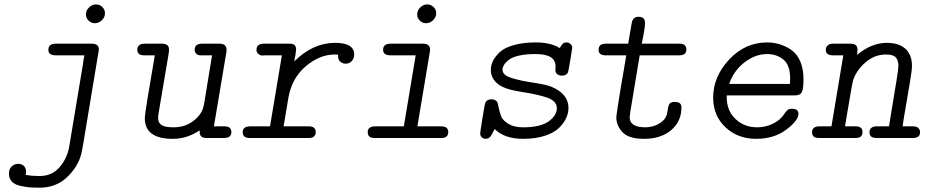

<svg xmlns="http://www.w3.org/2000/svg" viewBox="-20 -631 4239 878"><path d="M99.1 153.8Q99.1 163.6 97.2 168.9Q125 173.8 153.8 173.8H162.1Q218.3 173.8 253.2 132.8Q288.1 91.8 296.9 37.1L358.9 -335Q362.8 -365.7 366.2 -377.9H235.8Q200.7 -377.9 201.2 -402.8Q201.2 -430.7 233.9 -431.2H399.9Q432.1 -431.2 432.1 -404.8Q432.1 -399.9 430.2 -392.1L360.8 25.9Q354 64.9 351.1 75.2Q335 134.3 284.9 180.7Q234.9 227.1 163.1 227.1H158.2Q131.3 227.1 113.8 225.6Q96.2 224.1 71.5 218.5Q46.9 212.9 33.9 199Q21 185.1 21 163.1Q21 141.1 33.9 129.6Q46.9 118.2 63 118.2Q79.1 118.2 89.1 127.7Q99.1 137.2 99.1 153.8ZM373 -564.9Q373 -584 387.7 -597.4Q402.3 -610.8 419.2 -610.8Q436 -610.8 448 -598.9Q460 -586.9 460 -570.8Q460 -551.8 445.6 -538.3Q431.2 -524.9 414.1 -524.9Q397 -524.9 385 -536.9Q373 -548.8 373 -564.9Z M607.9 -402.8Q607.9 -430.7 640.1 -431.2H720.7Q752.9 -431.2 752.9 -404.8Q752.9 -395 752 -390.1L705.1 -112.8Q703.1 -98.6 703.1 -90.8Q703.1 -69.8 718.5 -59.3Q733.9 -48.8 773.9 -48.8Q821.8 -48.8 857.4 -73Q893.1 -97.2 906.7 -130.9Q910.6 -140.6 915.3 -167.2Q919.9 -193.8 929.9 -257.3Q939.9 -320.8 949.7 -377.9H898.9Q883.8 -377.9 877 -386Q870.1 -394 870.1 -402.8Q870.1 -430.7 902.8 -431.2H984.9Q1015.6 -431.2 1016.1 -402.8Q1016.1 -400.9 1015.6 -397Q1015.1 -393.1 1015.1 -392.1L963.9 -86.9L958 -53.2H1007.8Q1037.6 -53.2 1038.1 -26.9Q1038.1 0 1004.9 0H921.9Q893.1 -1 893.1 -26.9V-35.2Q835.9 3.9 770 3.9Q642.1 3.9 642.1 -90.8Q642.1 -103 653.6 -174.6Q665 -246.1 676.8 -312L688 -377.9H637.7Q607.9 -378.9 607.9 -402.8Z M1089.8 -25.9Q1089.8 -52.7 1123 -53.2H1214.8L1269 -377.9H1188Q1186 -377 1182.6 -377Q1169.4 -377 1161.1 -384.5Q1152.8 -392.1 1152.8 -402.8Q1152.8 -430.7 1186 -431.2H1303.7Q1320.8 -431.2 1327.4 -424.6Q1334 -418 1334 -403.8Q1334 -394 1325.7 -350.1Q1410.6 -435.1 1512.7 -435.1Q1599.6 -435.1 1599.6 -381.8Q1599.6 -363.8 1588.6 -351.8Q1577.6 -339.8 1561 -339.8Q1545.9 -339.8 1535.2 -349.6Q1525.4 -358.9 1525.9 -377.4Q1525.9 -378.9 1525.9 -380.9Q1523.9 -380.9 1518.8 -381.3Q1513.7 -381.8 1510.7 -381.8Q1440.9 -381.8 1377 -326.9Q1313 -272 1297.9 -179.2Q1291 -135.3 1285.9 -106.7Q1280.8 -78.1 1279.3 -67.1Q1277.8 -56.2 1276.9 -53.2H1392.6Q1423.3 -53.2 1423.8 -26.9Q1423.8 0 1391.6 0H1119.6Q1089.8 -1 1089.8 -25.9Z M1661.6 -25.9Q1661.6 -39.1 1668.7 -44.9Q1675.8 -50.8 1681.6 -52Q1687.5 -53.2 1699.7 -53.2H1826.7L1880.9 -377.9H1766.6Q1731.4 -377.9 1731.9 -403.8Q1731.9 -430.7 1765.6 -431.2H1914.6Q1946.8 -431.2 1946.8 -403.8L1943.8 -382.8L1888.7 -53.2H1997.6Q2029.8 -53.2 2029.8 -26.9Q2029.8 0 1998.5 0H1692.9Q1661.6 0 1661.6 -25.9ZM1887.7 -564.9Q1887.7 -584 1902.1 -597.4Q1916.5 -610.8 1933.6 -610.8Q1949.7 -610.8 1962.2 -599.4Q1974.6 -587.9 1974.6 -570.8Q1974.6 -551.8 1960.2 -538.3Q1945.8 -524.9 1928.7 -524.9Q1911.6 -524.9 1899.7 -536.9Q1887.7 -548.8 1887.7 -564.9Z M2175.8 -21Q2175.8 -26.9 2186.3 -91.3Q2196.8 -155.8 2199.7 -162.1Q2207.5 -176.8 2226.1 -176.8Q2226.6 -176.8 2227.5 -176.8Q2248.5 -176.8 2255.4 -161.1Q2256.3 -159.2 2261 -136.5Q2265.6 -113.8 2272.7 -96.9Q2279.8 -80.1 2305.2 -64.5Q2330.6 -48.8 2371.6 -48.8Q2451.7 -48.8 2489 -75.9Q2526.4 -103 2526.4 -136Q2526.4 -168.9 2483.4 -184.1Q2440.4 -199.2 2374 -209.2Q2307.6 -219.2 2277.8 -233.9Q2224.6 -260.7 2224.6 -312Q2224.6 -333 2234.6 -353Q2244.6 -373 2266.1 -393.1Q2287.6 -413.1 2330.1 -425Q2372.6 -437 2430.7 -437Q2498.5 -437 2539.6 -411.1Q2540.5 -412.1 2542.5 -415.5Q2544.4 -418.9 2544.9 -419.9Q2545.4 -420.9 2547.6 -423.8Q2549.8 -426.8 2551.3 -428.5Q2552.7 -430.2 2554.7 -432.1Q2556.6 -434.1 2559.1 -435.1Q2561.5 -436 2564.5 -436.5Q2567.4 -437 2570.8 -437Q2580.6 -437 2588.6 -429.9Q2596.7 -422.9 2596.7 -412.1Q2596.7 -408.2 2588.1 -357.2Q2579.6 -306.2 2577.6 -300.8Q2570.8 -285.2 2550.3 -285.2Q2549.8 -285.2 2548.8 -285.2Q2536.6 -285.2 2528.1 -292Q2519.5 -298.8 2519.5 -312Q2519.5 -314 2520 -319.6Q2520.5 -325.2 2520.5 -328.1Q2520.5 -383.8 2429.2 -383.8Q2428.2 -383.8 2427.7 -383.8Q2383.8 -383.8 2352.3 -376.5Q2320.8 -369.1 2305.7 -356.7Q2290.5 -344.2 2284.2 -333Q2277.8 -321.8 2277.8 -312Q2277.8 -288.1 2317.1 -275.1Q2356.4 -262.2 2417.5 -253.2Q2478.5 -244.1 2502.4 -233.9Q2579.6 -201.7 2579.6 -137.2Q2579.6 -114.3 2569.1 -91.1Q2558.6 -67.9 2536.1 -45.9Q2513.7 -23.9 2471.2 -10Q2428.7 3.9 2371.6 3.9Q2287.6 3.9 2241.7 -41Q2229.5 -14.2 2221.4 -5.1Q2213.4 3.9 2200.7 3.9Q2190.9 3.9 2183.3 -2.9Q2175.8 -9.8 2175.8 -21Z M2717.3 -402.8Q2717.3 -430.7 2748.5 -431.2H2852.5Q2852.5 -431.2 2868.7 -524.9Q2873.5 -553.7 2898.4 -554.2H2900.4Q2929.2 -554.2 2929.7 -526.9Q2929.7 -502 2914.6 -431.2H3087.4Q3118.2 -431.2 3118.7 -404.8Q3118.7 -377.9 3086.4 -377.9H2905.3L2862.3 -119.1Q2862.3 -119.1 2859.4 -95.2Q2859.4 -49.3 2929.7 -48.8Q2963.9 -48.8 2992.2 -64.5Q3020.5 -80.1 3029.3 -106.9Q3031.2 -112.8 3033.9 -131.8Q3036.6 -150.9 3043 -158Q3049.3 -165 3064.5 -165H3066.4Q3096.2 -165 3096.2 -140.1Q3096.2 -75.2 3048.8 -35.6Q3001.5 3.9 2925.3 3.9Q2855.5 3.9 2826.9 -26.1Q2798.3 -56.2 2798.3 -95.2Q2798.3 -101.1 2809.3 -171.6Q2820.3 -242.2 2832.5 -310.1L2843.8 -377.9H2750.5Q2717.3 -377.9 2717.3 -402.8Z M3241.2 -185.1Q3241.2 -280.3 3314.2 -358.6Q3387.2 -437 3488.3 -437Q3517.1 -437 3544.2 -429Q3571.3 -420.9 3597.4 -403.6Q3623.5 -386.2 3638.9 -351.6Q3654.3 -316.9 3654.3 -269Q3654.3 -222.2 3646.2 -208.5Q3638.2 -194.8 3616.2 -194.8H3303.2V-187Q3303.2 -125 3343.3 -86.9Q3383.3 -48.8 3442.4 -48.8Q3481.4 -48.8 3515.9 -65.9Q3550.3 -83 3568.4 -112.8Q3580.6 -130.9 3591.3 -132.8Q3595.2 -133.8 3600.6 -133.8Q3631.3 -133.8 3631.3 -110.8Q3631.3 -80.1 3575.4 -38.1Q3519.5 3.9 3437.5 3.9Q3353.5 3.9 3297.4 -49.1Q3241.2 -102.1 3241.2 -185.1ZM3314.5 -247.1H3592.3Q3593.3 -255.9 3593.3 -272Q3593.3 -333 3562.7 -358.4Q3532.2 -383.8 3487.3 -383.8Q3434.1 -383.8 3384.8 -345.9Q3335.4 -308.1 3314.5 -247.1Z M3724.1 -53.2H3782.2L3836.4 -377.9H3787.1Q3756.3 -378.9 3756.3 -402.8Q3756.3 -408.7 3758.3 -414.3Q3760.3 -419.9 3767.8 -425.5Q3775.4 -431.2 3788.1 -431.2H3870.1Q3900.9 -431.2 3901.4 -404.8Q3901.4 -397.9 3899.4 -379.9Q3964.4 -435.1 4036.1 -435.1Q4090.3 -435.1 4120.4 -408Q4150.4 -380.9 4150.4 -329.1Q4150.4 -312 4142.3 -262.9Q4134.3 -213.9 4122.8 -147.9Q4111.3 -82 4107.4 -53.2H4155.3Q4172.4 -53.2 4179.9 -45.2Q4187.5 -37.1 4187.5 -26.9Q4187.5 0 4155.3 0H3988.3Q3956.1 0 3956.1 -25.4Q3956.1 -51.8 3986.3 -53.2H4045.4Q4048.3 -73.2 4059.3 -139.2Q4070.3 -205.1 4079.3 -260.5Q4088.4 -315.9 4088.4 -329.1Q4088.4 -355 4076.4 -368.4Q4064.5 -381.8 4031.2 -381.8Q3979.5 -381.8 3938 -345.9Q3896.5 -310.1 3881.3 -264.2Q3878.4 -255.4 3869.4 -202.6Q3860.4 -149.9 3852.3 -102.1Q3844.2 -54.2 3844.2 -53.2H3893.6Q3924.3 -53.2 3924.3 -26.9Q3924.3 0 3892.1 0H3725.1Q3693.4 0 3693.4 -25.9Q3693.4 -51.8 3724.1 -53.2Z"/></svg>

Font: CMU Typewriter Text
Style: LightOblique
Weight: 200
Italic angle: -9.46001°
Version: Version 0.7.0